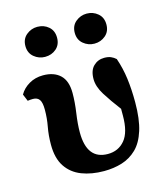

<svg xmlns="http://www.w3.org/2000/svg" viewBox="-110 -804 769 902"><g transform="rotate(-15 274.0 -353.0)"><path d="M285 15Q224 15 176.5 -3.5Q129 -22 102 -62.5Q75 -103 75 -169Q75 -215 82.5 -254.5Q90 -294 90 -336Q90 -371 80 -385Q70 -399 49 -399Q37 -399 23 -397L9 -431Q25 -459 55 -476.5Q85 -494 123 -494Q176 -494 206 -465.5Q236 -437 236 -378Q236 -333 228.5 -282Q221 -231 221 -190Q221 -58 323 -58Q374 -58 405.5 -95.5Q437 -133 437 -214Q437 -223 437 -231.5Q437 -240 437 -247Q399 -297 373.5 -338Q348 -379 348 -415Q348 -457 369.5 -478Q391 -499 422 -499Q441 -499 454 -493.5Q467 -488 478 -478Q495 -429 502 -376Q509 -323 509 -260Q509 -178 492 -124Q475 -70 444 -40Q413 -10 372.5 2.5Q332 15 285 15ZM156 -575Q126 -575 102.5 -594.5Q79 -614 79 -648Q79 -682 102.5 -701.5Q126 -721 156 -721Q188 -721 210.5 -701.5Q233 -682 233 -648Q233 -614 210.5 -594.5Q188 -575 156 -575ZM396 -575Q366 -575 342.5 -594.5Q319 -614 319 -648Q319 -682 342.5 -701.5Q366 -721 396 -721Q427 -721 450 -701.5Q473 -682 473 -648Q473 -614 450 -594.5Q427 -575 396 -575Z"/></g></svg>

Font: Source Serif Pro
Style: Bold
Weight: 700
Designer: Frank Grießhammer
Foundry: Adobe Systems Incorporated
Version: Version 3.001;hotconv 1.0.111;makeotfexe 2.5.65597